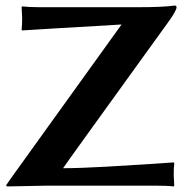

<svg xmlns="http://www.w3.org/2000/svg" viewBox="-20 -671 685 694"><path d="M208 -63Q266.1 -63 366 -68.6Q465.8 -74.2 537.1 -79.1L607.9 -84L609.9 -81.1Q607.9 -64.9 607.9 -38.1Q607.9 -28.3 609.9 0L607.9 2.9Q584 0 537.1 0H153.8L4.9 2.9L2 -1Q7.8 -8.8 16.8 -22.5Q25.9 -36.1 27.8 -38.1L419.4 -582.5Q419.4 -582.5 329.6 -577.1Q239.7 -571.8 194.8 -569.3L60.1 -561L58.1 -564Q60.1 -580.1 60.1 -606.9Q60.1 -616.7 58.1 -645L60.1 -647.9Q84 -645 121.1 -645H485.8Q566.9 -645 611.8 -650.9Q617.7 -650.9 618.2 -645Q618.2 -632.8 587.9 -590.8Q208 -64.9 208 -63Z"/></svg>

Font: Linux Biolinum O
Style: Bold
Weight: 700
Designer: Philipp H. Poll
Foundry: Philipp H. Poll
Version: Version 1.3.2